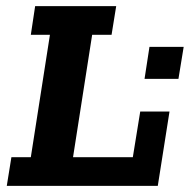

<svg xmlns="http://www.w3.org/2000/svg" viewBox="-20 -603 616 623"><path d="M2 0 17 -93H80L142 -490H80L94 -583H357L342 -490H279L217 -93H411L435 -241H530L492 0ZM449 -347 465 -451H576L559 -347Z"/></svg>

Font: Rokkitt SemiBold
Style: Bold Italic
Weight: 700
Italic angle: -9°
Version: Version 3.103